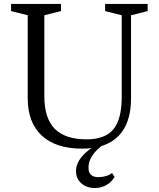

<svg xmlns="http://www.w3.org/2000/svg" viewBox="-20 -740 805 970"><path d="M595 -663V-251Q595 -138 553 -87Q511 -36 417 -36Q309 -36 256.5 -89.5Q204 -143 204 -253V-663L288 -684V-720H36V-684L120 -663V-244Q120 -121 191 -55Q262 11 395 11Q516 11 579 -53.5Q642 -118 642 -243V-663L726 -684V-720H511V-684ZM460 210Q489 210 515.5 196Q542 182 559 154L546 134Q534 144 515.5 149.5Q497 155 477 155Q452 155 439.5 143Q427 131 427 107Q427 92 431.5 77Q436 62 446 46.5Q456 31 471.5 16Q487 1 509 -14H477Q364 50 364 125Q364 144 371 159.5Q378 175 391 186.5Q404 198 421.5 204Q439 210 460 210Z"/></svg>

Font: GradeGX
Style: Regular
Weight: 100
Width: 1
Designer: Adam Twardoch
Foundry: Adam Twardoch
Version: Version 2.002; DEVELOPMENT